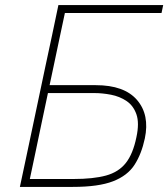

<svg xmlns="http://www.w3.org/2000/svg" viewBox="-20 -733 660 753"><path d="M265.5 0H58Q71 -60 82.8 -116.5Q94.5 -173 108.5 -238L158 -472.5Q172.5 -539.5 184.5 -596.2Q196.5 -653 209 -713H620L613.5 -682H234.5Q223.5 -630.5 212.8 -580Q202 -529.5 190 -472L174.5 -399H355.5Q467.5 -399 517.5 -340.8Q567.5 -282.5 548 -190Q535 -129 507.5 -86.5Q480 -44 423.2 -22Q366.5 0 265.5 0ZM97 -31H268.5Q346 -31 395.5 -44.5Q445 -58 473.2 -93.5Q501.5 -129 515 -195Q527 -250.5 515 -284.8Q503 -319 476 -337Q449 -355 415.2 -361.5Q381.5 -368 350 -368H168L141.5 -242.5Q129 -183.5 118.8 -134Q108.5 -84.5 97 -31Z"/></svg>

Font: Commissioner Thin
Style: Italic
Weight: 100
Italic angle: -12°
Designer: Kostas Bartsokas
Foundry: Kostas Bartsokas
Version: Version 1.000; ttfautohint (v1.8.3)